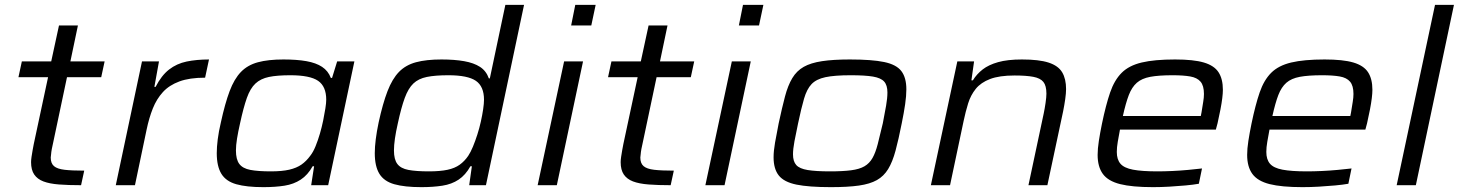

<svg xmlns="http://www.w3.org/2000/svg" viewBox="-20 -763 6010 791"><path d="M314 0Q262 0 223 -3Q184 -6 159 -15.5Q134 -25 121 -44Q108 -63 108 -95Q108 -104 110 -117.5Q112 -131 114.5 -145Q117 -159 119 -169L178 -445H56L70 -510H191L223 -658H301L270 -510H411L397 -445H256L200 -180Q196 -163 193.5 -149.5Q191 -136 190.5 -127.5Q190 -119 189 -114Q189 -90 202.5 -78.5Q216 -67 246 -63.5Q276 -60 327 -60Z M457 0 565 -510H635L616 -405H621Q645 -452 676.5 -476.5Q708 -501 749 -509.5Q790 -518 841 -518L825 -443Q761 -443 719 -427.5Q677 -412 651 -383.5Q625 -355 609.5 -316Q594 -277 584 -229L536 0Z M1065 8Q996 8 953.5 -4Q911 -16 892 -47Q873 -78 873 -132Q873 -157 877 -189Q881 -221 890 -259Q907 -337 926 -387.5Q945 -438 972.5 -466.5Q1000 -495 1042.5 -506.5Q1085 -518 1148 -518Q1203 -518 1242.5 -511Q1282 -504 1307 -487.5Q1332 -471 1343 -442H1348L1369 -510H1440L1332 0H1262L1274 -78H1268Q1248 -42 1219 -23Q1190 -4 1152 2Q1114 8 1065 8ZM1096 -57Q1142 -57 1172 -64Q1202 -71 1222 -85Q1242 -99 1258 -121Q1270 -136 1280 -160.5Q1290 -185 1298 -212.5Q1306 -240 1311.5 -267Q1317 -294 1320.5 -316.5Q1324 -339 1324 -352Q1324 -407 1290.5 -430Q1257 -453 1176 -453Q1122 -453 1088 -446Q1054 -439 1032.5 -419Q1011 -399 997 -359.5Q983 -320 969 -255Q961 -220 956.5 -192Q952 -164 952 -143Q952 -106 966 -87.5Q980 -69 1011.5 -63Q1043 -57 1096 -57Z M1716 8Q1647 8 1604.5 -4Q1562 -16 1543 -47Q1524 -78 1524 -132Q1524 -157 1528 -189Q1532 -221 1540 -259Q1557 -337 1576.5 -387.5Q1596 -438 1623.5 -466.5Q1651 -495 1693.5 -506.5Q1736 -518 1799 -518Q1852 -518 1892 -511Q1932 -504 1957.5 -487.5Q1983 -471 1994 -440H1998L2062 -743H2139L1982 0H1913L1924 -78H1918Q1898 -42 1869.5 -23Q1841 -4 1802.5 2Q1764 8 1716 8ZM1747 -57Q1793 -57 1823.5 -63.5Q1854 -70 1874 -84.5Q1894 -99 1909 -121Q1919 -136 1928.5 -159Q1938 -182 1946.5 -208.5Q1955 -235 1961 -262Q1967 -289 1970.5 -313Q1974 -337 1974 -352Q1974 -407 1940.5 -430Q1907 -453 1827 -453Q1773 -453 1738.5 -446Q1704 -439 1683 -419Q1662 -399 1647.5 -359.5Q1633 -320 1619 -255Q1611 -220 1607 -192Q1603 -164 1603 -143Q1603 -106 1617 -87.5Q1631 -69 1662.5 -63Q1694 -57 1747 -57Z M2333 -658 2350 -743H2434L2416 -658ZM2195 0 2304 -510H2382L2274 0Z M2743 0Q2691 0 2652 -3Q2613 -6 2588 -15.5Q2563 -25 2550 -44Q2537 -63 2537 -95Q2537 -104 2539 -117.5Q2541 -131 2543.5 -145Q2546 -159 2548 -169L2607 -445H2485L2499 -510H2620L2652 -658H2730L2699 -510H2840L2826 -445H2685L2629 -180Q2625 -163 2622.5 -149.5Q2620 -136 2619.5 -127.5Q2619 -119 2618 -114Q2618 -90 2631.5 -78.5Q2645 -67 2675 -63.5Q2705 -60 2756 -60Z M3024 -658 3041 -743H3125L3107 -658ZM2886 0 2995 -510H3073L2965 0Z M3403 8Q3312 8 3261 -2.5Q3210 -13 3188.5 -40Q3167 -67 3167 -115Q3167 -141 3173 -175.5Q3179 -210 3188 -255Q3202 -320 3214 -365.5Q3226 -411 3244 -441Q3262 -471 3291 -487.5Q3320 -504 3366.5 -511Q3413 -518 3481 -518Q3572 -518 3622.5 -507.5Q3673 -497 3693.5 -470Q3714 -443 3714 -395Q3714 -368 3709 -333.5Q3704 -299 3695 -255Q3682 -189 3669.5 -142.5Q3657 -96 3639 -66.5Q3621 -37 3592.5 -21Q3564 -5 3518.5 1.5Q3473 8 3403 8ZM3399 -57Q3452 -57 3486.5 -61.5Q3521 -66 3541.5 -78Q3562 -90 3574.5 -112Q3587 -134 3596 -169Q3605 -204 3617 -255Q3625 -296 3630.5 -327.5Q3636 -359 3636 -382Q3636 -412 3622.5 -427Q3609 -442 3576.5 -447.5Q3544 -453 3485 -453Q3418 -453 3380.5 -445Q3343 -437 3323.5 -416.5Q3304 -396 3292.5 -356.5Q3281 -317 3268 -255Q3259 -213 3253 -181Q3247 -149 3247 -127Q3247 -98 3260.5 -83Q3274 -68 3307.5 -62.5Q3341 -57 3399 -57Z M3815 0 3924 -510H3993L3982 -432H3988Q4004 -458 4028.5 -477Q4053 -496 4092 -507Q4131 -518 4190 -518Q4261 -518 4300.5 -505Q4340 -492 4356 -465Q4372 -438 4372 -396Q4372 -379 4368.5 -354.5Q4365 -330 4360 -305L4295 0H4217L4280 -296Q4284 -315 4287.5 -339Q4291 -363 4291 -377Q4291 -410 4278.5 -425.5Q4266 -441 4237 -446.5Q4208 -452 4160 -452Q4097 -452 4059 -437.5Q4021 -423 4000 -397Q3979 -371 3968.5 -337Q3958 -303 3950 -265L3894 0Z M4730 8Q4644 8 4594.5 -4.5Q4545 -17 4523.5 -46.5Q4502 -76 4502 -125Q4502 -150 4507 -182.5Q4512 -215 4520 -254Q4536 -331 4553.5 -382Q4571 -433 4601 -463Q4631 -493 4683.5 -505.5Q4736 -518 4821 -518Q4897 -518 4939.5 -505.5Q4982 -493 5000 -465.5Q5018 -438 5018 -393Q5018 -379 5015.5 -358.5Q5013 -338 5008 -312Q5003 -286 4996 -255L4989 -229H4594Q4589 -202 4585 -179Q4581 -156 4581 -137Q4581 -106 4596 -88.5Q4611 -71 4647.5 -64Q4684 -57 4748 -57Q4776 -57 4809 -58.5Q4842 -60 4874.5 -63Q4907 -66 4932 -69L4919 -6Q4897 -2 4864.5 1Q4832 4 4797.5 6Q4763 8 4730 8ZM4606 -285H4927L4930 -300Q4934 -326 4937 -343.5Q4940 -361 4940 -376Q4940 -410 4926 -426.5Q4912 -443 4883.5 -448Q4855 -453 4811 -453Q4754 -453 4719 -446.5Q4684 -440 4663.5 -422Q4643 -404 4630.5 -371.5Q4618 -339 4606 -285Z M5346 8Q5260 8 5210.5 -4.5Q5161 -17 5139.5 -46.5Q5118 -76 5118 -125Q5118 -150 5123 -182.5Q5128 -215 5136 -254Q5152 -331 5169.5 -382Q5187 -433 5217 -463Q5247 -493 5299.5 -505.5Q5352 -518 5437 -518Q5513 -518 5555.5 -505.5Q5598 -493 5616 -465.5Q5634 -438 5634 -393Q5634 -379 5631.5 -358.5Q5629 -338 5624 -312Q5619 -286 5612 -255L5605 -229H5210Q5205 -202 5201 -179Q5197 -156 5197 -137Q5197 -106 5212 -88.5Q5227 -71 5263.5 -64Q5300 -57 5364 -57Q5392 -57 5425 -58.5Q5458 -60 5490.5 -63Q5523 -66 5548 -69L5535 -6Q5513 -2 5480.5 1Q5448 4 5413.5 6Q5379 8 5346 8ZM5222 -285H5543L5546 -300Q5550 -326 5553 -343.5Q5556 -361 5556 -376Q5556 -410 5542 -426.5Q5528 -443 5499.5 -448Q5471 -453 5427 -453Q5370 -453 5335 -446.5Q5300 -440 5279.5 -422Q5259 -404 5246.5 -371.5Q5234 -339 5222 -285Z M5734 0 5892 -743H5970L5813 0Z"/></svg>

Font: Saira Expanded
Style: Italic
Weight: 400
Width: 7
Italic angle: -12°
Designer: Hector Gatti with collaboration of the Omnibus-Type team
Foundry: Omnibus-Type
Version: Version 1.101